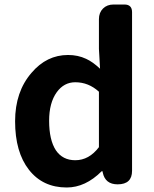

<svg xmlns="http://www.w3.org/2000/svg" viewBox="-20 -818 684 852"><path d="M276 14Q170 14 108.5 -64.5Q47 -143 47 -280Q47 -411 120 -495Q187 -574 282 -574Q326 -574 362 -557Q391 -544 424 -513L419 -601V-733Q419 -762 437 -780Q455 -798 484 -798H492H532Q566 -798 566 -764V-399V-60Q566 0 502 0Q447 0 436 -52L435 -58H431Q359 14 276 14ZM314 -107Q375 -107 419 -165V-288V-411Q373 -453 314 -453Q264 -453 232 -409Q198 -362 198 -282Q198 -197 228 -151Q258 -107 314 -107Z"/></svg>

Font: GenSenRounded2 TW B
Style: Regular
Weight: 700
Version: Version 2.000;PS 2;hotconv 16.6.51;makeotf.lib2.5.65220 DEVE